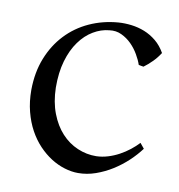

<svg xmlns="http://www.w3.org/2000/svg" viewBox="-63 -537 568 608"><g transform="rotate(10 221.5 -233.0)"><path d="M422.9 -406.7Q413.1 -391.1 399.9 -377.7Q386.7 -364.3 372.6 -354Q370.1 -354.5 365 -355.2Q359.9 -356 356.9 -356.9Q352.1 -371.6 342 -388.9Q332 -406.2 317.9 -420.4Q303.7 -434.6 285.6 -443.1Q267.6 -451.7 246.1 -448.7Q219.7 -446.3 195.1 -431.6Q170.4 -417 151.4 -390.6Q132.3 -364.3 121.3 -326.7Q110.4 -289.1 110.8 -240.7Q111.8 -194.3 125.7 -158.2Q139.6 -122.1 162.1 -97.7Q184.6 -73.2 213.9 -60.8Q243.2 -48.3 274.4 -48.8Q293 -49.3 311.5 -54.9Q330.1 -60.5 347.2 -69.8Q364.3 -79.1 379.2 -90.8Q394 -102.5 405.3 -114.7L418.9 -98.1Q403.8 -77.6 382.6 -57.6Q361.3 -37.6 336.2 -21.7Q311 -5.9 283.2 3.9Q255.4 13.7 226.6 13.7Q205.6 13.7 183.1 6.8Q160.6 0 139.4 -13.4Q118.2 -26.9 99.4 -46.6Q80.6 -66.4 66.4 -92.3Q52.2 -118.2 43.9 -150.4Q35.6 -182.6 35.6 -220.2Q36.1 -276.9 54.2 -322.5Q72.3 -368.2 103.8 -401.6Q135.3 -435.1 178 -454.6Q220.7 -474.1 270.5 -478Q291 -479.5 312.7 -476.8Q334.5 -474.1 354.7 -466.1Q375 -458 392.8 -443.4Q410.6 -428.7 422.9 -406.7Z"/></g></svg>

Font: Varendra
Style: Regular
Weight: 400
Designer: Jacob Thomas
Foundry: Bangla Type Foundry
Version: Version 1.008